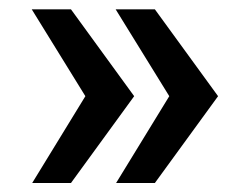

<svg xmlns="http://www.w3.org/2000/svg" viewBox="-20 -454 533 419"><path d="M232.4 -433.6 349.4 -244.1 233.4 -54.7H318L455.9 -244.1L318 -433.6ZM49.3 -433.6 166.3 -244.1 50.3 -54.7H134.9L272.8 -244.1L134.9 -433.6Z"/></svg>

Font: SaysetthaMai Thin
Style: Regular
Weight: 100
Designer: John M. Durdin
Foundry: Lao Script for Windows
Version: Version 1.101